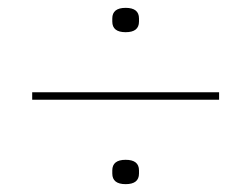

<svg xmlns="http://www.w3.org/2000/svg" viewBox="-20 -550 640 489"><path d="M300 -468Q266 -468 266 -495V-503Q266 -530 300 -530Q334 -530 334 -503V-495Q334 -468 300 -468ZM62 -315H538V-296H62ZM300 -81Q266 -81 266 -108V-116Q266 -143 300 -143Q334 -143 334 -116V-108Q334 -81 300 -81Z"/></svg>

Font: IBM Plex Sans KR Thin
Style: Regular
Weight: 100
Designer: Mike Abbink; Paul van der Laan; Pieter van Rosmalen; Wujin Sim; Chorong Kim; Dohee Lee;
Foundry: Sandoll Inc.
Version: Version 1.001